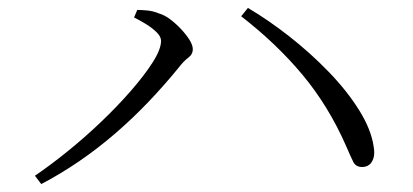

<svg xmlns="http://www.w3.org/2000/svg" viewBox="-20 -589 1040 484"><path d="M68 -146Q105 -171 148.5 -206Q192 -241 233.5 -280.5Q275 -320 309.5 -359.5Q344 -399 365 -432Q386 -465 386 -486Q386 -497 374 -508.5Q362 -520 346 -529.5Q330 -539 318 -545L326 -564Q337 -564 352 -562.5Q367 -561 381 -555Q395 -551 409.5 -540Q424 -529 437 -515Q450 -501 458 -488Q466 -475 466 -465Q466 -452 454.5 -443.5Q443 -435 430 -418Q395 -375 355 -333Q315 -291 271 -253Q227 -215 179.5 -182.5Q132 -150 84 -125ZM893 -168Q877 -168 870.5 -181Q864 -194 852 -222Q808 -322 742.5 -400.5Q677 -479 588 -548L605 -569Q656 -539 709 -497.5Q762 -456 808.5 -408Q855 -360 885.5 -311Q916 -262 922 -219Q925 -202 921.5 -190.5Q918 -179 910.5 -173.5Q903 -168 893 -168Z"/></svg>

Font: Noto Serif SC ExtraLight Light
Style: Regular
Weight: 300
Version: Version 2.002-H1;hotconv 1.1.0;makeotfexe 2.6.0